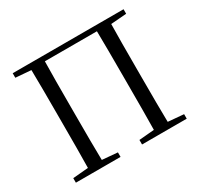

<svg xmlns="http://www.w3.org/2000/svg" viewBox="-153 -917 1148 1106"><g transform="rotate(-30 421.0 -364.0)"><path d="M154.9 0H248.1C245.7 -111.5 245.7 -222.7 245.7 -337V-391.1C245.7 -504.5 245.7 -617.8 248.1 -728H154.9C157.1 -616.6 157.1 -504.3 157.1 -391.1V-336.8C157.1 -223.3 157.1 -110.8 154.9 0ZM593.5 0H686.6C684.3 -111.5 684.3 -223.9 684.3 -336.8V-391.1C684.3 -504.5 684.3 -617.8 686.6 -728H593.5C595.5 -616.6 595.5 -504.3 595.5 -391.1V-337C595.5 -221.7 595.5 -110.8 593.5 0ZM52.8 0H349.9V-30.1L210.4 -42.1H189.7L52.8 -30.1ZM492.9 0H790.1V-30.1L650.9 -42.1H630.6L492.9 -30.1ZM52.8 -698 190.9 -686.9H201.8V-728H52.8ZM640.4 -686.9H650.7L790.1 -698V-728H640.4ZM201.8 -694.8H640.4V-728H201.8Z"/></g></svg>

Font: Source Han Serif CN VF
Style: Regular
Weight: 250
Designer: Ryoko NISHIZUKA 西塚涼子 (kana & ideographs); Frank Grießhammer (Latin, Greek & Cyrillic); Wenlong ZHANG 张文龙 (bopomofo); San
Foundry: Adobe
Version: Version 2.002;hotconv 1.1.0;makeotfexe 2.6.0